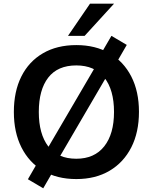

<svg xmlns="http://www.w3.org/2000/svg" viewBox="-20 -959 827 1039"><path d="M55 -353Q55 -464 95.5 -545Q136 -626 212 -670.5Q288 -715 393 -715Q497 -715 573 -670.5Q649 -626 690.5 -545Q732 -464 732 -354Q732 -243 690.5 -161.5Q649 -80 573 -35Q497 10 393 10Q288 10 212.5 -35Q137 -80 96 -161.5Q55 -243 55 -353ZM190 -353Q190 -234 241 -167Q292 -100 393 -100Q491 -100 544 -167Q597 -234 597 -353Q597 -473 544.5 -539Q492 -605 393 -605Q292 -605 241 -539Q190 -473 190 -353ZM277 -49 214 60 131 11 194 -98 235 -152 499 -603 520 -657 583 -765 666 -716 603 -607 562 -554 298 -102ZM348 -765 467 -939H597L438 -765Z"/></svg>

Font: Mulish ExtraLight
Style: Bold
Weight: 700
Version: Version 3.603